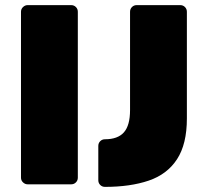

<svg xmlns="http://www.w3.org/2000/svg" viewBox="-20 -720 806 750"><path d="M390 10Q379 10 371.5 2.5Q364 -5 364 -16V-150Q364 -161 371.5 -168.5Q379 -176 390 -176Q440 -176 464 -203Q488 -230 488 -290V-674Q488 -685 495.5 -692.5Q503 -700 514 -700H684Q695 -700 702.5 -692.5Q710 -685 710 -674V-257Q710 -157 671.5 -98Q633 -39 561 -14.5Q489 10 390 10ZM88 0Q78 0 70 -7.5Q62 -15 62 -26V-674Q62 -685 70 -692.5Q78 -700 88 -700H258Q269 -700 276.5 -692.5Q284 -685 284 -674V-26Q284 -15 276.5 -7.5Q269 0 258 0Z"/></svg>

Font: Rubik ExtraBold
Style: Regular
Weight: 800
Designer: Hubert and Fischer
Foundry: Hubert and Fischer
Version: Version 2.300;gftools[0.9.30]